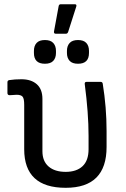

<svg xmlns="http://www.w3.org/2000/svg" viewBox="-20 -874 595 906"><path d="M243.2 -714.8Q232.9 -714.8 234.9 -726.1L256.8 -845.2Q258.3 -854 267.1 -854H333Q343.3 -854 339.8 -842.8L301.8 -724.1Q298.8 -714.8 291 -714.8ZM191.9 -573.2Q140.1 -573.2 140.1 -624V-633.8Q140.1 -657.7 152.8 -671.4Q165.5 -685.1 191.9 -685.1Q218.8 -685.1 231.4 -671.1Q244.1 -657.2 244.1 -633.8V-624Q244.1 -600.6 231.4 -586.9Q218.8 -573.2 191.9 -573.2ZM348.1 -573.2Q321.3 -573.2 308.6 -586.9Q295.9 -600.6 295.9 -624V-633.8Q295.9 -657.2 308.6 -671.1Q321.3 -685.1 348.1 -685.1Q374.5 -685.1 387.2 -671.4Q399.9 -657.7 399.9 -633.8V-624Q399.9 -573.2 348.1 -573.2ZM290 12.2Q94.2 12.2 94.2 -169.9V-378.9Q94.2 -408.7 86.7 -417.7Q79.1 -426.8 58.1 -426.8Q54.2 -426.8 43 -425.8Q31.7 -424.8 25.9 -424.8Q15.1 -424.8 15.1 -435.1V-485.8Q15.1 -494.6 23.9 -496.1Q49.3 -500 81.1 -500Q127 -500 153.6 -476.6Q180.2 -453.1 180.2 -407.2V-160.2Q180.2 -113.3 209.5 -88.1Q238.8 -63 290 -63Q340.8 -63 369.4 -89.6Q397.9 -116.2 397.9 -169.9V-232.9Q397.9 -340.3 379.9 -477.1Q378.4 -487.8 389.2 -487.8H454.1Q463.4 -487.8 464.8 -479Q482.9 -367.7 482.9 -255.9V-180.2Q482.9 12.2 290 12.2Z"/></svg>

Font: Sofia Sans
Style: Regular
Weight: 400
Designer: Botio Nikoltchev, Ani Petrova
Foundry: lettersoup
Version: Version 4.100